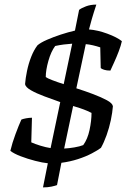

<svg xmlns="http://www.w3.org/2000/svg" viewBox="-20 -700 580 835"><path d="M188 10Q166 8 133 -0.5Q100 -9 70 -20.5Q40 -32 25 -44Q33 -78 47.5 -117Q62 -156 73 -180Q80 -183 93.5 -185.5Q107 -188 119 -188L116 -81Q131 -74 155.5 -66.5Q180 -59 200 -56L242 -256Q208 -268 173 -281Q138 -294 114.5 -307.5Q91 -321 89 -334Q91 -360 97.5 -391.5Q104 -423 115.5 -452.5Q127 -482 143 -503Q157 -515 184.5 -527Q212 -539 244 -549.5Q276 -560 306 -567L324 -657Q334 -665 354 -672.5Q374 -680 399 -680Q395 -667 388 -646Q381 -625 367 -572Q405 -569 447 -553.5Q489 -538 510 -521Q506 -502 496.5 -477Q487 -452 476.5 -429Q466 -406 460 -393Q444 -393 433 -396.5Q422 -400 418 -404L416 -494Q401 -499 384 -503Q367 -507 353 -508L312 -316Q350 -304 385.5 -290.5Q421 -277 445 -264Q469 -251 471 -238Q469 -211 462 -177.5Q455 -144 443.5 -112Q432 -80 419 -57Q406 -47 379.5 -33Q353 -19 319 -8Q285 3 247 8L228 105Q220 108 204 111.5Q188 115 167 115ZM294 -510Q277 -509 257.5 -506.5Q238 -504 220 -500Q202 -476 190.5 -435.5Q179 -395 179 -365Q185 -360 207 -351.5Q229 -343 257 -334ZM259 -54Q280 -55 303.5 -59Q327 -63 342 -69Q361 -95 369.5 -135Q378 -175 378 -209Q375 -211 360 -217.5Q345 -224 327 -230Q309 -236 298 -239Z"/></svg>

Font: Texturina
Style: Italic
Weight: 400
Italic angle: -11°
Designer: Guillermo Torres Carreño
Foundry: Omnibus-Type
Version: Version 1.002; ttfautohint (v1.8.3)